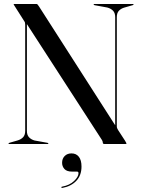

<svg xmlns="http://www.w3.org/2000/svg" viewBox="-20 -720 708 960"><path d="M222 -3Q222 0 218 0H26Q22.5 0 22.5 -3Q22.5 -4.5 27 -6L67 -17.5Q84.5 -22.5 95.2 -33.5Q106 -44.5 106 -66V-595.5Q106 -603 105 -606.8Q104 -610.5 98.5 -618.5L53 -690Q51.5 -693 49.8 -695.2Q48 -697.5 48 -698.5Q48 -700 52 -700H163.5Q167.5 -700 175.5 -687L556 -93.5V-634Q556 -655.5 544.8 -666.8Q533.5 -678 516 -682.5L453 -694Q448 -695.5 448 -697Q448 -700 452 -700H644Q648 -700 648 -697Q648 -695.5 643 -694L603 -682.5Q586 -678 575 -666.8Q564 -655.5 564 -634V-89Q564 -83 565.8 -78.8Q567.5 -74.5 570 -70.5L604.5 -17.5Q612.5 -4.5 612.5 -2Q612.5 0 607.5 0H502Q494 0 494 -7Q494 -12.5 490 -19.5L114.5 -599.5V-65.5Q114.5 -44.5 125.5 -33.2Q136.5 -22 153 -17.5L217 -6Q222 -4.5 222 -3ZM340.5 138Q314 138 302.2 125Q290.5 112 290.5 94Q290.5 73 303.5 60Q316.5 47 337.5 47Q361 47 374.2 63.8Q387.5 80.5 387.5 112.5Q387.5 157 361.5 184.2Q335.5 211.5 292.5 219.5Q287.5 220.5 287 217.5Q286 214 289.5 213.5Q328 206.5 350.2 185.2Q372.5 164 372.5 146Q372.5 138 365 138Z"/></svg>

Font: Fraunces 144pt S000
Style: Regular
Weight: 400
Version: Version 1.000; ttfautohint (v1.8.3)